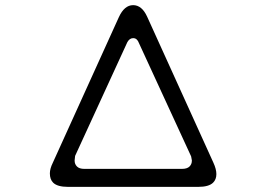

<svg xmlns="http://www.w3.org/2000/svg" viewBox="-20 -732 1040 750"><path d="M174.8 -54.7Q174.8 -31.2 187.5 -18.6Q204.1 -2 246.1 -2H753.9Q795.9 -2 812.5 -18.6Q825.2 -31.2 825.2 -51.8Q825.2 -71.3 813.5 -96.7L554.7 -667Q534.2 -711.9 500 -711.9Q465.8 -711.9 444.3 -665L186.5 -96.7Q174.8 -73.2 174.8 -54.7ZM729.5 -104.5Q729.5 -90.8 720.2 -81.5Q710.9 -72.3 690.4 -72.3H309.6Q290 -72.3 280.8 -81.5Q271.5 -90.8 271.5 -104.5V-105.5L273.4 -123L477.5 -567.4Q486.3 -583 500 -583Q508.8 -583 514.2 -577.6Q519.5 -572.3 521.5 -566.4L726.6 -121.1L729.5 -105.5Z"/></svg>

Font: FakePearl
Style: ExtraLight
Weight: 300
Version: Version 1.2